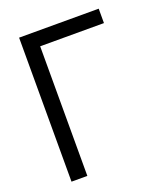

<svg xmlns="http://www.w3.org/2000/svg" viewBox="-131 -789 753 877"><g transform="rotate(-20 246.0 -350.0)"><path d="M142 -630H452V-700H65V0H142Z"/></g></svg>

Font: Mint Spirit
Style: Regular
Weight: 400
Designer: HARENDAL Hirwen
Foundry: Arkandis Digital Foundry.
Version: Version 1.004;FFEdit